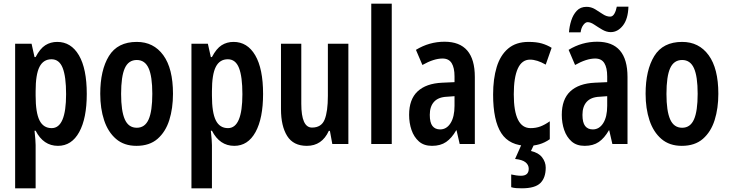

<svg xmlns="http://www.w3.org/2000/svg" viewBox="-20 -780 3949 1040"><path d="M290 -553Q365 -553 407.5 -480.5Q450 -408 450 -271Q450 -139 409 -64.5Q368 10 294 10Q215 10 173 -72H167Q173 -17 173 6V240H62V-543H151L167 -471H173Q197 -517 225.5 -535Q254 -553 290 -553ZM259 -459Q215 -459 194 -418Q173 -377 173 -286V-262Q173 -170 194 -128Q215 -86 260 -86Q338 -86 338 -270Q338 -365 319.5 -412Q301 -459 259 -459Z M917 -272Q917 -193 897 -129.5Q877 -66 833.5 -28Q790 10 719 10Q652 10 608.5 -27.5Q565 -65 544 -128.5Q523 -192 523 -272Q523 -400 570 -476.5Q617 -553 721 -553Q812 -553 864.5 -481Q917 -409 917 -272ZM636 -271Q636 -179 656 -133.5Q676 -88 721 -88Q765 -88 785 -133Q805 -178 805 -272Q805 -366 785 -410.5Q765 -455 721 -455Q676 -455 656 -410.5Q636 -366 636 -271Z M1245 -553Q1320 -553 1362.5 -480.5Q1405 -408 1405 -271Q1405 -139 1364 -64.5Q1323 10 1249 10Q1170 10 1128 -72H1122Q1128 -17 1128 6V240H1017V-543H1106L1122 -471H1128Q1152 -517 1180.5 -535Q1209 -553 1245 -553ZM1214 -459Q1170 -459 1149 -418Q1128 -377 1128 -286V-262Q1128 -170 1149 -128Q1170 -86 1215 -86Q1293 -86 1293 -270Q1293 -365 1274.5 -412Q1256 -459 1214 -459Z M1867 -543V0H1780L1767 -71H1761Q1724 10 1642 10Q1569 10 1535.5 -43.5Q1502 -97 1502 -189V-543H1612V-218Q1612 -89 1670 -89Q1721 -89 1738.5 -132.5Q1756 -176 1756 -261V-543Z M2102 0H1991V-760H2102Z M2388 -554Q2552 -554 2552 -363V0H2470L2453 -74H2451Q2427 -32 2396.5 -11Q2366 10 2320 10Q2276 10 2249 -14Q2222 -38 2209 -76Q2196 -114 2196 -158Q2196 -242 2242 -285Q2288 -328 2375 -332L2442 -335V-366Q2442 -413 2426.5 -438Q2411 -463 2377 -463Q2330 -463 2268 -428L2233 -510Q2305 -554 2388 -554ZM2401 -256Q2354 -254 2331 -228.5Q2308 -203 2308 -158Q2308 -116 2322.5 -97.5Q2337 -79 2364 -79Q2399 -79 2420.5 -113Q2442 -147 2442 -207V-259Z M2840 10Q2740 10 2695.5 -58.5Q2651 -127 2651 -268Q2651 -353 2670.5 -417Q2690 -481 2732.5 -517Q2775 -553 2843 -553Q2886 -553 2915 -544.5Q2944 -536 2968 -521L2936 -430Q2889 -457 2851 -457Q2807 -457 2785 -409Q2763 -361 2763 -269Q2763 -86 2854 -86Q2883 -86 2907 -95Q2931 -104 2958 -123V-26Q2931 -7 2901.5 1.5Q2872 10 2840 10ZM2936 128Q2936 183 2907 211.5Q2878 240 2807 240Q2790 240 2776 239Q2762 238 2749 234V165Q2761 168 2776 170Q2791 172 2802 172Q2844 172 2844 134Q2844 113 2826.5 99Q2809 85 2770 81L2806 0H2874L2856 38Q2897 47 2916.5 72.5Q2936 98 2936 128Z M3215 -554Q3379 -554 3379 -363V0H3297L3280 -74H3278Q3254 -32 3223.5 -11Q3193 10 3147 10Q3103 10 3076 -14Q3049 -38 3036 -76Q3023 -114 3023 -158Q3023 -242 3069 -285Q3115 -328 3202 -332L3269 -335V-366Q3269 -413 3253.5 -438Q3238 -463 3204 -463Q3157 -463 3095 -428L3060 -510Q3132 -554 3215 -554ZM3228 -256Q3181 -254 3158 -228.5Q3135 -203 3135 -158Q3135 -116 3149.5 -97.5Q3164 -79 3191 -79Q3226 -79 3247.5 -113Q3269 -147 3269 -207V-259ZM3062 -605Q3064 -636 3074 -668Q3084 -700 3104 -721.5Q3124 -743 3157 -743Q3182 -743 3203.5 -730Q3225 -717 3245 -703.5Q3265 -690 3285 -690Q3299 -690 3308 -706Q3317 -722 3321 -744H3384Q3382 -677 3354 -641.5Q3326 -606 3288 -606Q3265 -606 3242 -619.5Q3219 -633 3199 -646.5Q3179 -660 3163 -660Q3151 -660 3139.5 -644.5Q3128 -629 3125 -605Z M3871 -272Q3871 -193 3851 -129.5Q3831 -66 3787.5 -28Q3744 10 3673 10Q3606 10 3562.5 -27.5Q3519 -65 3498 -128.5Q3477 -192 3477 -272Q3477 -400 3524 -476.5Q3571 -553 3675 -553Q3766 -553 3818.5 -481Q3871 -409 3871 -272ZM3590 -271Q3590 -179 3610 -133.5Q3630 -88 3675 -88Q3719 -88 3739 -133Q3759 -178 3759 -272Q3759 -366 3739 -410.5Q3719 -455 3675 -455Q3630 -455 3610 -410.5Q3590 -366 3590 -271Z"/></svg>

Font: Noto Sans Gurmukhi ExtraCondensed SemiBold
Style: Regular
Weight: 600
Width: 2
Designer: Jelle Bosma - Monotype Design Team
Foundry: Monotype Imaging Inc.
Version: Version 2.004; ttfautohint (v1.8.4.7-5d5b)